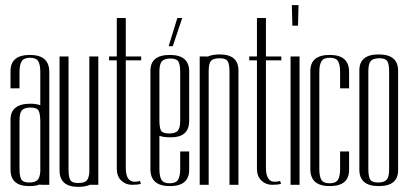

<svg xmlns="http://www.w3.org/2000/svg" viewBox="-20 -720 1592 748"><path d="M21 -254Q21 -316 99 -316Q120 -316 137 -310V-439Q137 -468 129 -481.5Q121 -495 97 -495Q73 -495 64.5 -481.5Q56 -468 56 -439V-376H21V-443Q21 -506 96.5 -506Q172 -506 172 -440V0H137V-2Q120 5 94 5Q21 5 21 -59ZM137 -51V-244Q137 -276 130.5 -288.5Q124 -301 99.5 -301Q75 -301 65.5 -290.5Q56 -280 56 -251V-62Q56 -33 63 -21Q70 -9 93 -9Q116 -9 125.5 -18Q135 -27 137 -51Z M363 -500V0H333V-1Q313 8 285 8Q212 8 212 -56V-500H247V-60Q247 -30 254 -18.5Q261 -7 284 -7Q307 -7 316.5 -15.5Q326 -24 328 -48V-500Z M405 -500H435V-650H470V-500H530V-485H470V-67Q470 -12 504 -12Q516 -12 525 -15L529 -4Q518 0 494 0Q470 0 452.5 -16.5Q435 -33 435 -63V-485H405Z M566 -61Q566 5 641.5 5Q717 5 717 -58V-130H682V-62Q682 -33 673.5 -19.5Q665 -6 641 -6Q617 -6 609 -19.5Q601 -33 601 -62V-191Q616 -185 646 -185Q715 -185 717 -246V-442Q717 -506 641.5 -506Q566 -506 566 -444ZM601 -441Q601 -470 610.5 -481Q620 -492 644 -492Q668 -492 675 -480Q682 -468 682 -439V-250Q682 -221 672.5 -210.5Q663 -200 638.5 -200Q614 -200 607.5 -211Q601 -222 601 -253ZM690 -650 653 -540H637L671 -650Z M874 0V-440Q874 -470 867 -481.5Q860 -493 835.5 -493Q811 -493 802 -483Q793 -473 793 -443V0H758V-500H788V-499Q807 -508 836 -508Q909 -508 909 -445V0Z M951 -500H981V-650H1016V-500H1076V-485H1016V-67Q1016 -12 1050 -12Q1062 -12 1071 -15L1075 -4Q1064 0 1040 0Q1016 0 998.5 -16.5Q981 -33 981 -63V-485H951Z M1112 0V-500H1147V0ZM1119 -620 1117 -700H1143L1141 -620Z M1189 -443Q1189 -506 1264.5 -506Q1340 -506 1340 -440V-376H1305V-439Q1305 -468 1297 -481.5Q1289 -495 1265 -495Q1241 -495 1232.5 -481.5Q1224 -468 1224 -439V-62Q1224 -33 1232 -19.5Q1240 -6 1264 -6Q1288 -6 1296.5 -19.5Q1305 -33 1305 -62V-130H1340V-58Q1340 5 1264.5 5Q1189 5 1189 -61Z M1531 -57Q1531 5 1455.5 5Q1380 5 1380 -59V-446Q1380 -508 1455.5 -508Q1531 -508 1531 -444ZM1496 -440Q1496 -470 1489 -481.5Q1482 -493 1458 -493Q1434 -493 1424.5 -482.5Q1415 -472 1415 -443V-62Q1415 -33 1422 -21Q1429 -9 1453 -9Q1477 -9 1486.5 -20Q1496 -31 1496 -60Z"/></svg>

Font: Dorsa
Style: Regular
Weight: 400
Version: Version 1.002